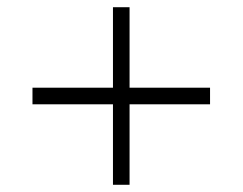

<svg xmlns="http://www.w3.org/2000/svg" viewBox="-20 -546 672 532"><path d="M293 -526H339V-303H562V-257H339V-34H293V-257H70V-303H293Z"/></svg>

Font: Coconat
Style: Regular
Weight: 400
Designer: Sara Lavazza
Foundry: Collletttivo
Version: Version 1.000;Glyphs 3.2 (3217)